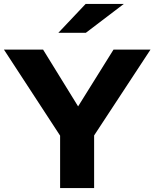

<svg xmlns="http://www.w3.org/2000/svg" viewBox="-21 -951 781 971"><path d="M283 0V-265L-1 -700H197L374 -413L553 -700H740L455 -266V0ZM274 -785 412 -931H605L413 -785Z"/></svg>

Font: Red Hat Text VF
Style: Regular
Weight: 400
Designer: Pentagram, MCKL
Foundry: Pentagram, MCKL
Version: Version 1.023